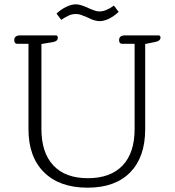

<svg xmlns="http://www.w3.org/2000/svg" viewBox="-20 -859 809 890"><path d="M386 -778Q367 -786 356 -790Q345 -794 332 -794Q314 -794 298.5 -787Q283 -780 264 -767L242 -796Q262 -815 286.5 -827Q311 -839 332 -839Q353 -839 391 -821Q395 -819 411.5 -812.5Q428 -806 441 -806Q471 -806 508 -833L530 -804Q510 -785 486.5 -773Q463 -761 442 -761Q418 -761 386 -778ZM112 -260V-656H59Q53 -656 49.5 -660.5Q46 -665 46 -673Q46 -695 74 -695H239Q248 -695 248 -684Q248 -668 226 -664L172 -655V-261Q172 -151 227.5 -92Q283 -33 387 -33Q492 -33 548 -91.5Q604 -150 604 -261V-656H545Q539 -656 535.5 -660.5Q532 -665 532 -673Q532 -695 560 -695H714Q724 -695 724 -685Q724 -670 702 -665L653 -655V-260Q653 -131 583.5 -60Q514 11 386 11Q256 11 184 -60.5Q112 -132 112 -260Z"/></svg>

Font: Maitree Light
Style: Regular
Weight: 300
Designer: CadsonDemak Team
Foundry: CadsonDemak
Version: Version 1.001